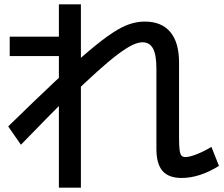

<svg xmlns="http://www.w3.org/2000/svg" viewBox="-20 -805 1040 890"><path d="M822 20Q762 20 733.5 -12.5Q705 -45 705 -115V-488Q705 -550 689.5 -579.5Q674 -609 641 -609Q620 -609 593 -596Q566 -583 526.5 -553.5Q487 -524 432 -474.5Q377 -425 301 -352H291Q248 -309 194.5 -254.5Q141 -200 77 -134L18 -219Q144 -342 235 -427.5Q326 -513 390.5 -567.5Q455 -622 500.5 -652Q546 -682 581.5 -693.5Q617 -705 651 -705Q729 -705 769.5 -656.5Q810 -608 810 -515V-164Q810 -129 812.5 -110Q815 -91 821 -84Q827 -77 839 -77Q858 -77 890.5 -89.5Q923 -102 960 -124L995 -36Q950 -8 906.5 6Q863 20 822 20ZM253 65V-545H25V-635H253V-785H355V65Z"/></svg>

Font: M PLUS 1 Medium
Style: Regular
Weight: 500
Designer: Coji Morishita
Foundry: UNDERFOREST DESIGN
Version: Version 1.001